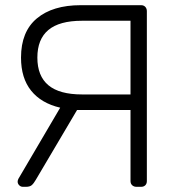

<svg xmlns="http://www.w3.org/2000/svg" viewBox="-20 -720 680 740"><path d="M524 -700Q534 -700 540 -693.5Q546 -687 546 -677V-22Q546 -12 540 -6Q534 0 524 0H506Q496 0 489.5 -6Q483 -12 483 -22V-296H277L118 -27Q110 -13 102.5 -6.5Q95 0 80 0H68Q60 0 54 -6Q48 -12 48 -20Q48 -25 51 -31L212 -305Q139 -322 100 -370.5Q61 -419 61 -498Q61 -598 122 -649Q183 -700 291 -700ZM483 -640H296Q209 -640 166.5 -604.5Q124 -569 124 -498Q124 -427 166.5 -391.5Q209 -356 296 -356H483Z"/></svg>

Font: Hezaedrus Light
Style: Regular
Weight: 300
Designer: Hubert & Fischer
Foundry: Hubert & Fischer
Version: Version 1.10;September 3, 2019;FontCreator 11.5.0.2425 64-bi